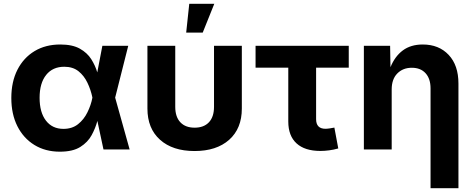

<svg xmlns="http://www.w3.org/2000/svg" viewBox="-20 -787 2496 1011"><path d="M295.4 11.7Q218.8 11.7 161.1 -23.7Q103.5 -59.1 71.5 -122.6Q39.6 -186 39.6 -271Q39.6 -356.4 71.8 -419.7Q104 -482.9 161.9 -517.8Q219.7 -552.7 297.4 -552.7Q361.3 -552.7 400.4 -530.8Q439.5 -508.8 460.7 -475.1Q481.9 -441.4 492.2 -405.8L519 -545.9H655.3L586.4 -272.9L662.6 0H524.9L492.7 -150.4Q482.9 -112.8 462.6 -75.4Q442.4 -38.1 402.8 -13.2Q363.3 11.7 295.4 11.7ZM466.3 -272.9V-274.4Q458 -314.5 440.4 -351.3Q422.9 -388.2 393.3 -411.9Q363.8 -435.5 318.4 -435.5Q257.3 -435.5 222.9 -392.3Q188.5 -349.1 188.5 -272Q188.5 -195.3 221.9 -151.9Q255.4 -108.4 314 -108.4Q359.9 -108.4 390.9 -133.1Q421.9 -157.7 440.4 -195.6Q459 -233.4 466.3 -271.5Z M1004.4 8.3Q889.2 8.3 822.8 -51Q756.3 -110.4 756.3 -215.3V-545.9H902.8V-224.6Q902.8 -171.4 929.7 -143.1Q956.5 -114.7 1004.9 -114.7Q1053.2 -114.7 1080.1 -143.1Q1106.9 -171.4 1106.9 -224.6V-545.9H1253.4V-215.3Q1253.4 -110.4 1186.8 -51Q1120.1 8.3 1004.4 8.3ZM960.4 -615.2 976.6 -767.1H1108.4L1047.4 -615.2Z M1667 7.8Q1585 7.8 1541.5 -32Q1498 -71.8 1498 -147V-430.7H1325.7V-545.9H1816.4V-430.7H1644.5V-159.7Q1644.5 -108.9 1693.8 -108.9Q1702.6 -108.9 1717.5 -111.1Q1732.4 -113.3 1740.7 -115.2L1761.2 -5.4Q1737.3 1.5 1713.4 4.6Q1689.5 7.8 1667 7.8Z M2042.5 -315.9V0H1896V-545.9H2034.2L2036.1 -433.1Q2059.1 -490.2 2101.1 -521.5Q2143.1 -552.7 2206.1 -552.7Q2291 -552.7 2342.5 -498Q2394 -443.4 2394 -347.2V204.1H2247.1V-321.8Q2247.1 -372.6 2220.9 -401.4Q2194.8 -430.2 2148.4 -430.2Q2101.6 -430.2 2072 -400.1Q2042.5 -370.1 2042.5 -315.9Z"/></svg>

Font: Inter-Bold
Style: Bold
Weight: 700
Designer: Rasmus Andersson
Foundry: rsms
Version: Version 4.000;git-a52131595